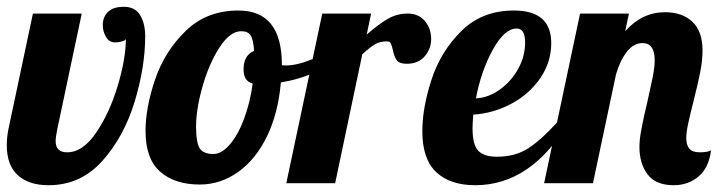

<svg xmlns="http://www.w3.org/2000/svg" viewBox="-29 -540 2116 566"><path d="M23.5 -23.5C45.2 -3.8 75.3 6 114 6C177.3 6 230.3 -18 273 -66C315.7 -114 347.3 -172.2 368 -240.5C388.7 -308.8 399 -373 399 -433C399 -458.3 394 -479.2 384 -495.5C374 -511.8 358 -520 336 -520C315.3 -520 299.8 -515 289.5 -505C279.2 -495 274 -482 274 -466C274 -453.3 277.2 -441.7 283.5 -431C289.8 -420.3 298.7 -415 310 -415C315.3 -415 321.7 -415.8 329 -417.5C336.3 -419.2 340.7 -421.7 342 -425C342 -386.3 334 -340.3 318 -287C302 -233.7 280.8 -187.7 254.5 -149C228.2 -110.3 199.7 -91 169 -91C146.3 -91 135 -102 135 -124C135 -131.3 136.7 -143.3 140 -160L212 -500H68L-4 -160C-7.3 -144 -9 -128 -9 -112C-9 -72.7 1.8 -43.2 23.5 -23.5Z M443 -34C471.7 -8.7 510.7 4 560 4C600.7 4 638.3 -8.3 673 -33C707.7 -57.7 736 -92.7 758 -138C780 -183.3 793.7 -236.3 799 -297C835.7 -303 869.5 -313.2 900.5 -327.5C931.5 -341.8 956.7 -359.3 976 -380L967 -407C943.7 -390.3 917.7 -376.2 889 -364.5C860.3 -352.8 835 -347 813 -347C807.7 -347 804 -347.3 802 -348V-349C802 -455.7 759.3 -509 674 -509C611.3 -509 559.3 -488.8 518 -448.5C476.7 -408.2 446.7 -360.3 428 -305C409.3 -249.7 400 -199.3 400 -154C400 -99.3 414.3 -59.3 443 -34ZM648 -113.5C632 -95.2 616 -86 600 -86C580.7 -86 567.3 -91.5 560 -102.5C552.7 -113.5 549 -135 549 -167C549 -201 555.3 -240.3 568 -285C580.7 -329.7 597.3 -368 618 -400C638.7 -432 660 -448 682 -448C695.3 -448 704.7 -443.8 710 -435.5C715.3 -427.2 718.7 -412 720 -390C699.3 -381.3 689 -363.3 689 -336C689 -312 698 -298 716 -294C710.7 -255.3 702 -220.2 690 -188.5C678 -156.8 664 -131.8 648 -113.5Z M921 -500 815 0H959L1039 -380C1054.3 -394 1066.8 -403.8 1076.5 -409.5C1086.2 -415.2 1098 -418 1112 -418C1117.3 -418 1121 -416 1123 -412C1125 -408 1127 -401.7 1129 -393C1131.7 -379.7 1135.5 -369.5 1140.5 -362.5C1145.5 -355.5 1155.3 -352 1170 -352C1192.7 -352 1210.3 -359.3 1223 -374C1235.7 -388.7 1242 -405.7 1242 -425C1242 -445.7 1235.8 -463.3 1223.5 -478C1211.2 -492.7 1194.3 -500 1173 -500C1151.7 -500 1131.8 -494.7 1113.5 -484C1095.2 -473.3 1074.7 -458 1052 -438L1065 -500Z M1257 -32.5C1284.3 -6.8 1322.7 6 1372 6C1481.3 6 1573 -55.7 1647 -179H1613C1582.3 -145 1554.2 -119.7 1528.5 -103C1502.8 -86.3 1472 -78 1436 -78C1410.7 -78 1392.3 -83.8 1381 -95.5C1369.7 -107.2 1364 -129.3 1364 -162C1364 -168.7 1364.7 -182 1366 -202C1406 -204.7 1443.7 -215.5 1479 -234.5C1514.3 -253.5 1542.7 -278.7 1564 -310C1585.3 -341.3 1596 -375.7 1596 -413C1596 -477 1559.3 -509 1486 -509C1423.3 -509 1371.7 -488.8 1331 -448.5C1290.3 -408.2 1261 -360.3 1243 -305C1225 -249.7 1216 -199 1216 -153C1216 -98.3 1229.7 -58.2 1257 -32.5ZM1444.5 -276C1422.2 -260 1398.7 -251.3 1374 -250C1384 -303.3 1400.5 -351 1423.5 -393C1446.5 -435 1470 -456 1494 -456C1510.7 -456 1519 -442.3 1519 -415C1519 -387.7 1512.2 -361.7 1498.5 -337C1484.8 -312.3 1466.8 -292 1444.5 -276Z M1880 -26C1896 -4.7 1921.7 6 1957 6C1985.7 6 2010.2 -2.7 2030.5 -20C2050.8 -37.3 2063 -63 2067 -97C2061 -93 2050 -91 2034 -91C2019.3 -91 2009 -94.7 2003 -102C1997 -109.3 1994 -119.7 1994 -133C1994 -144.3 1996.2 -159.8 2000.5 -179.5C2004.8 -199.2 2009.7 -219.3 2015 -240C2023.7 -274 2030.3 -302.8 2035 -326.5C2039.7 -350.2 2042 -371.7 2042 -391C2042 -429 2032 -457.3 2012 -476C1992 -494.7 1965 -504 1931 -504C1886.3 -504 1847.3 -485.3 1814 -448L1825 -500H1681L1575 0H1719L1787 -321C1795 -348.3 1805.7 -370.5 1819 -387.5C1832.3 -404.5 1847.7 -413 1865 -413C1889 -413 1901 -396 1901 -362C1901 -348 1898.7 -329.7 1894 -307C1889.3 -284.3 1884.3 -261.3 1879 -238C1877.7 -233.3 1875.2 -222.7 1871.5 -206C1867.8 -189.3 1864.3 -172.2 1861 -154.5C1857.7 -136.8 1856 -121 1856 -107C1856 -74.3 1864 -47.3 1880 -26Z"/></svg>

Font: DonutKreme
Style: Regular
Weight: 400
Designer: Impallari Type
Foundry: Impallari Type
Version: Version 2.100